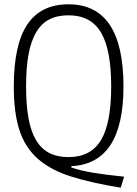

<svg xmlns="http://www.w3.org/2000/svg" viewBox="-20 -770 638 891"><path d="M540 101Q405 79 311 49.5Q217 20 157.5 -31.5Q98 -83 71 -163.5Q44 -244 44 -369Q44 -562 106.5 -656Q169 -750 298 -750Q553 -750 553 -369Q553 -10 311 1V7Q349 21 412 31.5Q475 42 556 50ZM298 -41Q401 -41 448.5 -119.5Q496 -198 496 -369Q496 -540 448.5 -619.5Q401 -699 298 -699Q246 -699 209 -680Q172 -661 148 -620.5Q124 -580 112.5 -518Q101 -456 101 -369Q101 -282 112.5 -220Q124 -158 148 -118.5Q172 -79 209 -60Q246 -41 298 -41Z"/></svg>

Font: Encode Sans Compressed
Style: Light
Weight: 300
Designer: Pablo Impallari, Andres Torresi
Foundry: Pablo Impallari, Andres Torresi
Version: Version 1.000; ttfautohint (v1.00) -l 8 -r 50 -G 200 -x 14 -